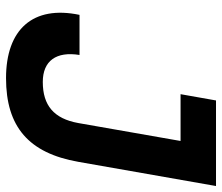

<svg xmlns="http://www.w3.org/2000/svg" viewBox="-70 -663 743 643"><g transform="rotate(90 301.5 -341.5)"><path d="M241.7 9.8C404.8 9.8 492.7 -66.4 522 -232.4L603 -693.4H316.4L295.4 -574.7H452.1L392.1 -232.4C377.4 -150.4 333 -113.3 254.4 -113.3C183.6 -113.3 151.4 -158.7 164.1 -236.3H29.8C-2.9 -80.6 78.1 9.8 241.7 9.8Z"/></g></svg>

Font: Cascadia Code
Style: Bold Italic
Weight: 700
Italic angle: -10°
Monospace: yes
Designer: Aaron Bell
Foundry: Saja Typeworks
Version: Version 2404.023